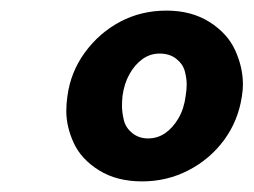

<svg xmlns="http://www.w3.org/2000/svg" viewBox="-20 -734 478 362"><path d="M248 -392Q200 -392 166.5 -413Q133 -434 119 -464.5Q105 -495 105 -525Q105 -538 107 -552Q113 -598 140 -635Q167 -672 206.5 -693Q246 -714 294 -714Q341 -714 375 -692.5Q409 -671 423.5 -639Q438 -607 438 -575Q438 -564 436 -552Q429 -506 402.5 -470Q376 -434 335.5 -413Q295 -392 248 -392ZM259 -473Q277 -473 291.5 -483Q306 -493 316.5 -511Q327 -529 330 -553Q332 -565 332 -575Q332 -586 328.5 -599.5Q325 -613 312.5 -623Q300 -633 281 -633Q263 -633 248.5 -622.5Q234 -612 224 -594Q214 -576 211 -553Q210 -543 210 -535Q210 -522 213.5 -507.5Q217 -493 229.5 -483Q242 -473 259 -473Z"/></svg>

Font: Lexend SemBd
Style: Italic
Weight: 600
Italic angle: -8.13011°
Designer: Bonnie Shaver-Troup, Thomas Jockin
Foundry: Lexend
Version: Version 1.007